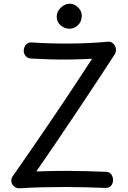

<svg xmlns="http://www.w3.org/2000/svg" viewBox="-20 -1003 693 1036"><path d="M149 -687Q129 -688 118.5 -700.5Q108 -713 108 -730Q109 -749 120 -762Q131 -775 150 -774Q256 -767 360 -768Q464 -769 564 -778Q575 -779 584.5 -773Q594 -767 600 -756.5Q606 -746 606 -733.5Q606 -721 598 -708Q553 -639 503 -563Q453 -487 399 -406.5Q345 -326 289 -243Q233 -160 176 -78Q204 -79 231 -79.5Q258 -80 285 -80.5Q312 -81 339 -81Q392 -81 445 -79.5Q498 -78 550 -76Q570 -76 580 -63Q590 -50 590 -30Q589 -12 579 -0.5Q569 11 549 11Q494 9 440.5 7.5Q387 6 332 6Q271 6 209 7.5Q147 9 85 13Q68 13 56 3Q44 -7 41.5 -22.5Q39 -38 48 -51Q100 -126 138.5 -181.5Q177 -237 207.5 -282Q238 -327 266 -368Q294 -409 324 -454Q354 -499 391 -555Q428 -611 477 -686Q420 -683 364.5 -682Q309 -681 255.5 -682.5Q202 -684 149 -687ZM355 -848Q328 -848 307 -866.5Q286 -885 286 -913Q286 -941 308.5 -962Q331 -983 356 -983Q372 -983 386.5 -974.5Q401 -966 411 -951.5Q421 -937 421 -917Q421 -887 401 -867.5Q381 -848 355 -848Z"/></svg>

Font: Playpen Sans Arabic
Style: Regular
Weight: 400
Designer: Azza Alameddine, Laura Meseguer, Veronika Burian, José Scaglione
Foundry: TypeTogether
Version: Version 2.000